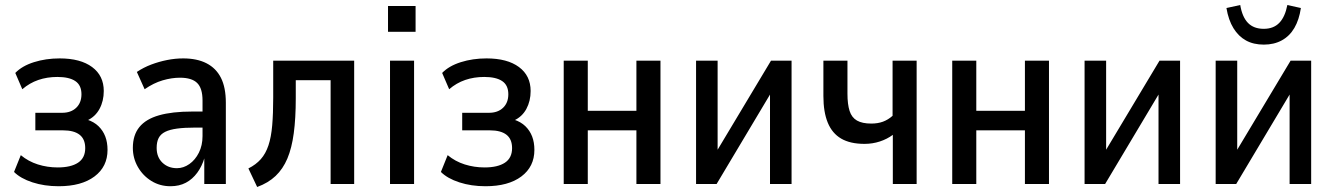

<svg xmlns="http://www.w3.org/2000/svg" viewBox="-20 -734 5322 766"><path d="M214 9Q157 9 109.5 -6.5Q62 -22 36 -48L63 -115Q93 -90 131 -78Q169 -66 210 -66Q263 -66 291.5 -85Q320 -104 320 -143Q320 -179 297.5 -196.5Q275 -214 231 -214H121V-284H228Q263 -284 284 -304Q305 -324 305 -358Q305 -394 280.5 -410.5Q256 -427 209 -427Q168 -427 133 -415Q98 -403 69 -378L41 -443Q68 -471 115.5 -486Q163 -501 218 -501Q301 -501 347.5 -466.5Q394 -432 394 -371Q394 -331 377 -299.5Q360 -268 327 -253V-257Q355 -248 373 -230.5Q391 -213 400 -189.5Q409 -166 409 -136Q409 -69 357 -30Q305 9 214 9Z M660 9Q618 9 584 -12Q550 -33 530 -68Q510 -103 510 -144Q510 -195 536 -227Q562 -259 614.5 -274Q667 -289 747 -289H801V-225H759Q716 -225 686.5 -221Q657 -217 639 -208Q621 -199 613 -183.5Q605 -168 605 -144Q605 -107 628 -85Q651 -63 686 -63Q712 -63 735.5 -79.5Q759 -96 773.5 -125Q788 -154 788 -191V-333Q788 -382 766.5 -403Q745 -424 698 -424Q665 -424 629 -413.5Q593 -403 557 -378L526 -447Q553 -465 583.5 -476.5Q614 -488 646.5 -494.5Q679 -501 711 -501Q766 -501 804 -481.5Q842 -462 861.5 -423.5Q881 -385 881 -324V0H795V-105H796Q786 -71 767 -45Q748 -19 721.5 -5Q695 9 660 9Z M1006 12 971 -62Q1001 -77 1020.5 -99Q1040 -121 1051 -154Q1062 -187 1066 -234Q1070 -281 1070 -345V-492H1393V0H1299V-414H1160V-342Q1160 -262 1152 -202.5Q1144 -143 1126.5 -101.5Q1109 -60 1079.5 -32Q1050 -4 1006 12Z M1528 -607V-710H1638V-607ZM1536 0V-492H1632V0Z M1917 9Q1860 9 1812.5 -6.5Q1765 -22 1739 -48L1766 -115Q1796 -90 1834 -78Q1872 -66 1913 -66Q1966 -66 1994.5 -85Q2023 -104 2023 -143Q2023 -179 2000.5 -196.5Q1978 -214 1934 -214H1824V-284H1931Q1966 -284 1987 -304Q2008 -324 2008 -358Q2008 -394 1983.5 -410.5Q1959 -427 1912 -427Q1871 -427 1836 -415Q1801 -403 1772 -378L1744 -443Q1771 -471 1818.5 -486Q1866 -501 1921 -501Q2004 -501 2050.5 -466.5Q2097 -432 2097 -371Q2097 -331 2080 -299.5Q2063 -268 2030 -253V-257Q2058 -248 2076 -230.5Q2094 -213 2103 -189.5Q2112 -166 2112 -136Q2112 -69 2060 -30Q2008 9 1917 9Z M2229 0V-492H2325V-292H2519V-492H2615V0H2519V-214H2325V0Z M2757 0V-492H2843V-90H2815L3056 -492H3138V0H3052V-402H3079L2839 0Z M3542 0V-196Q3519 -179 3490 -169.5Q3461 -160 3429 -160Q3372 -160 3336 -181Q3300 -202 3282.5 -244.5Q3265 -287 3265 -351V-492H3361V-360Q3361 -318 3369.5 -291.5Q3378 -265 3399 -253Q3420 -241 3456 -241Q3482 -241 3502.5 -248.5Q3523 -256 3541 -272V-492H3637V0Z M3779 0V-492H3875V-292H4069V-492H4165V0H4069V-214H3875V0Z M4307 0V-492H4393V-90H4365L4606 -492H4688V0H4602V-402H4629L4389 0Z M4830 0V-492H4916V-90H4888L5129 -492H5211V0H5125V-402H5152L4912 0ZM5022 -556Q4981 -556 4951 -572.5Q4921 -589 4901 -621.5Q4881 -654 4873 -702L4928 -714Q4936 -666 4959 -642.5Q4982 -619 5022 -619Q5061 -619 5084 -643Q5107 -667 5116 -714L5170 -702Q5163 -655 5144 -622.5Q5125 -590 5094 -573Q5063 -556 5022 -556Z"/></svg>

Font: Nunito Sans 10pt Condensed SemiBold
Style: Regular
Weight: 600
Width: 3
Designer: Vernon Adams
Foundry: Vernon Adams
Version: Version 3.101;gftools[0.9.27]